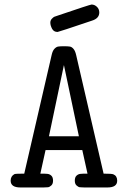

<svg xmlns="http://www.w3.org/2000/svg" viewBox="-20 -827 565 847"><path d="M202 -727Q202 -737 208.5 -744Q215 -751 219.5 -753Q224 -755 234 -758Q378 -807 384 -807Q397 -807 407.5 -797Q418 -787 418 -772Q418 -746 386 -736Q238 -686 234 -686Q217 -686 209.5 -700.5Q202 -715 202 -727ZM27 -30Q27 -50 44 -59Q50 -61 87 -61L208 -585Q212 -603 220 -611.5Q228 -620 236 -621.5Q244 -623 262 -623Q280 -623 288.5 -621.5Q297 -620 304.5 -611Q312 -602 316 -584L437 -61Q474 -61 480 -58Q497 -51 497 -30Q497 0 454 0H352Q339 0 332 -1Q325 -2 317.5 -9Q310 -16 310 -30Q310 -45 317.5 -52Q325 -59 334.5 -60Q344 -61 366 -61L343 -165H181L158 -61Q180 -61 189.5 -60Q199 -59 206.5 -52Q214 -45 214 -30Q214 -16 206.5 -9Q199 -2 192 -1Q185 0 172 0H70Q27 0 27 -30ZM196 -226H328L262 -540Z"/></svg>

Font: CMU Typewriter Text
Style: Regular
Weight: 500
Monospace: yes
Version: Version 0.7.0